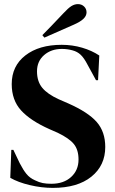

<svg xmlns="http://www.w3.org/2000/svg" viewBox="-20 -896 561 934"><path d="M30 -31 35 -167H45L76 -102Q93 -69 109 -49.5Q125 -30 150 -19Q170 -9 188 -5.5Q206 -2 230 -2Q290 -2 326 -35Q362 -68 362 -120Q362 -167 339.5 -195Q317 -223 261 -250L220 -268Q128 -309 82.5 -359Q37 -409 37 -487Q37 -575 103.5 -626.5Q170 -678 280 -678Q332 -678 379.5 -664Q427 -650 463 -626L457 -506H447L406 -581Q389 -614 372.5 -629.5Q356 -645 333 -651Q308 -658 281 -658Q229 -658 194.5 -628Q160 -598 160 -549Q160 -500 185.5 -469Q211 -438 266 -413L312 -393Q409 -350 450.5 -302.5Q492 -255 492 -181Q492 -91 424.5 -36.5Q357 18 237 18Q182 18 125 4.5Q68 -9 30 -31ZM288 -831Q312 -857 327.5 -866.5Q343 -876 359 -876Q377 -876 389 -864.5Q401 -853 401 -836Q401 -819 386 -804.5Q371 -790 339 -776L196 -713L186 -725Q224 -763 288 -831Z"/></svg>

Font: DeepMind Serif Display
Style: Regular
Weight: 800
Designer: Frank Grießhammer / Modifications: Colophon Foundry
Foundry: Colophon Foundry
Version: Version 5.002